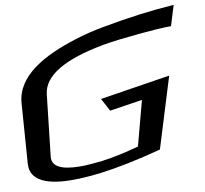

<svg xmlns="http://www.w3.org/2000/svg" viewBox="-126 -809 972 909"><g transform="rotate(-10 360.5 -354.5)"><path d="M736 -624 766 -721C659 -714 544 -699 421 -676C371 -667 323 -655 279 -641C127 -593 -15 -519 -24 -387L-45 -98C-46 -74 -40 -54 -26 -38C21 17 144 20 286 3C372 -8 470 -28 583 -58L687 -395L350 -342L383 -280L540 -304L483 -90C418 -72 357 -59 303 -52C273 -49 245 -46 220 -45C143 -43 61 -52 68 -115L101 -409C111 -495 210 -557 408 -593C486 -607 674 -625 736 -624Z"/></g></svg>

Font: Gamestation Warped
Style: Italic
Weight: 400
Designer: Jonas Hecksher
Foundry: Jonas Hecksher, Playtypeª, e-types AS
Version: Version 1.003